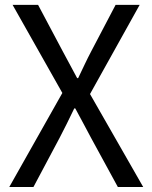

<svg xmlns="http://www.w3.org/2000/svg" viewBox="-20 -753 613 773"><path d="M17.3 0 231 -378.7 30.7 -733.4H133.3L233 -545.7Q247.2 -520.3 260 -495.5Q272.8 -470.7 290.6 -438.4H294.6Q310.1 -470.7 321.8 -495.5Q333.5 -520.3 346.9 -545.7L445.4 -733.4H542.3L342.4 -374.4L556.6 0H454.5L346.5 -198.1Q332.3 -225.2 316.6 -254.2Q301 -283.2 283 -316.6H279Q262.9 -283.2 248.6 -254.2Q234.3 -225.2 220 -198.1L114.6 0Z"/></svg>

Font: Noto Sans KR Thin
Style: Regular
Weight: 100
Designer: Ryoko NISHIZUKA 西塚涼子 (kana, bopomofo & ideographs); Paul D. Hunt (Latin, Greek & Cyrillic); Sandoll Communications 산돌커뮤니
Foundry: Adobe
Version: Version 2.004-H2;hotconv 1.0.118;makeotfexe 2.5.65603